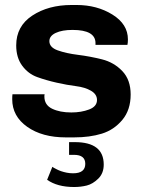

<svg xmlns="http://www.w3.org/2000/svg" viewBox="-20 -541 579 770"><path d="M287 -521Q369 -521 431 -482.5Q493 -444 493 -383Q493 -370 491 -361H363V-368Q363 -421 271 -421Q229 -421 203.5 -409Q178 -397 178 -376Q178 -351 211.5 -339Q245 -327 293 -321Q341 -315 389 -303Q437 -291 470.5 -256Q504 -221 504 -162Q504 -100 470.5 -60Q437 -20 388.5 -5Q340 10 277 10H244Q149 10 89 -32.5Q29 -75 29 -143Q29 -156 30 -163H159Q158 -160 158 -154Q158 -120 189 -105Q220 -90 266 -90Q306 -90 337.5 -102Q369 -114 369 -140Q369 -163 345 -177Q321 -191 285 -195.5Q249 -200 207 -209.5Q165 -219 129 -232Q93 -245 69 -277.5Q45 -310 45 -359Q45 -436 109.5 -478.5Q174 -521 267 -521ZM190 128 196 132Q202 135 208.5 138.5Q215 142 225 145.5Q235 149 247.5 151.5Q260 154 273 154Q322 154 322 116Q322 80 277 80H257V29H280Q396 29 396 119Q396 154 374 175.5Q352 197 328 203Q304 209 277 209Q210 209 169 180Z"/></svg>

Font: Chivo
Style: Bold
Weight: 700
Designer: Hector Gatti
Foundry: Omnibus-Type
Version: Version 1.007;PS 001.007;hotconv 1.0.88;makeotf.lib2.5.64775